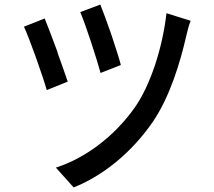

<svg xmlns="http://www.w3.org/2000/svg" viewBox="-20 -784 940 842"><path d="M510 -499C503 -527 487 -575 471 -624L467 -636C449 -688 430 -739 420 -764L332 -731C356 -675 405 -524 421 -464L510 -499ZM651 -251C725 -360 770 -509 797 -627C801 -646 808 -672 816 -693L710 -726C693 -575 640 -410 570 -311C479 -183 351 -89 225 -49L303 38C431 -13 557 -114 651 -251ZM277 -426C267 -456 251 -501 234 -548L231 -559C210 -615 189 -672 176 -703L85 -667C108 -619 167 -453 185 -389L277 -426Z"/></svg>

Font: Glow Sans SC Condensed Medium
Style: Regular
Weight: 600
Width: 3
Designer: Ryoko NISHIZUKA (kana, bopomofo & ideographs); Paul D. Hunt (Latin, Greek & Cyrillic); Sandoll Communications, Soo-young
Version: Version 0.93